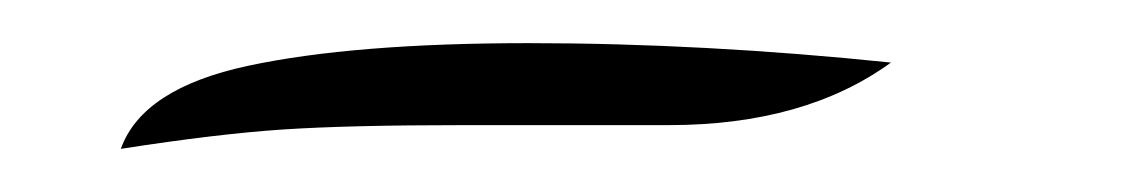

<svg xmlns="http://www.w3.org/2000/svg" viewBox="-20 -213 524 89"><path d="M225 -193Q306 -193 393 -184Q353 -155 290 -155H195Q142 -155 111.5 -153Q81 -151 36 -144Q46 -172 95 -182.5Q144 -193 225 -193Z"/></svg>

Font: Dancing Script
Style: Regular
Weight: 400
Designer: Pablo Impallari
Foundry: Pablo Impallari
Version: Version 2.000